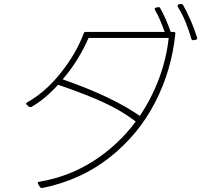

<svg xmlns="http://www.w3.org/2000/svg" viewBox="-20 -896 1040 956"><path d="M962 -706Q962 -700 955 -698L945 -696H941Q935 -696 933 -702Q922 -742 904.5 -785Q887 -828 865 -862L864 -867Q864 -873 870 -874L879 -876H882Q888 -876 891 -872Q911 -837 930.5 -792Q950 -747 961 -709ZM853 -728Q835 -547 752.5 -386.5Q670 -226 526.5 -112.5Q383 1 191 40H189Q182 40 179 35L170 21Q168 17 168 15Q168 10 175 9Q324 -16 446.5 -95Q569 -174 656 -291Q585 -345 496 -386Q407 -427 269 -474Q204 -402 137 -364Q129 -361 124 -365L114 -373Q110 -377 110 -380Q110 -383 115 -386Q206 -437 282.5 -533Q359 -629 397 -730Q398 -737 407 -737H800Q774 -809 752 -846Q750 -850 750 -852Q750 -857 757 -858L767 -860L771 -861Q774 -861 778 -855Q805 -808 830 -737H844Q855 -737 853 -728ZM292 -501Q420 -456 513.5 -411.5Q607 -367 676 -319Q735 -406 772 -505.5Q809 -605 820 -707H421Q399 -656 366 -602Q333 -548 292 -501Z"/></svg>

Font: LINE Seed JP_TTF Thin
Style: Regular
Weight: 250
Designer: LY Corporation & Fontrix & Fontworks
Version: Version 1.008